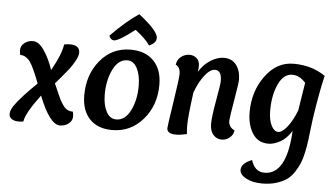

<svg xmlns="http://www.w3.org/2000/svg" viewBox="-60 -805 2032 1161"><g transform="rotate(5 956.5 -224.5)"><path d="M268 -241Q275 -227 289 -193.5Q303 -160 310 -146.5Q317 -133 330 -114Q343 -95 357.5 -87.5Q372 -80 391 -80Q395 -62 395 -51Q395 -25 373 -7.5Q351 10 320 10Q258 10 191 -160Q105 -46 98 5Q83 8 70 8Q43 8 27 -3Q11 -14 11 -33Q11 -54 30 -83Q67 -137 164 -231Q160 -241 152.5 -260Q145 -279 141 -288Q137 -297 130 -313Q123 -329 118.5 -336.5Q114 -344 107 -355.5Q100 -367 94 -372Q88 -377 80 -383Q72 -389 63 -391.5Q54 -394 44 -394Q40 -412 40 -423Q40 -449 62 -466.5Q84 -484 115 -484Q150 -484 183.5 -434Q217 -384 238 -319Q295 -420 303 -480Q320 -484 339 -484Q398 -484 398 -438Q398 -418 381 -387.5Q364 -357 349 -337.5Q334 -318 302.5 -281Q271 -244 268 -241Z M858 -568Q858 -537 815 -519Q801 -540 778.5 -561.5Q756 -583 741 -594L726 -606Q629 -531 601 -531Q581 -531 571 -557Q667 -655 740 -702Q858 -610 858 -568ZM637 10Q549 10 500 -41.5Q451 -93 451 -185Q451 -311 523 -397.5Q595 -484 707 -484Q797 -484 847.5 -431.5Q898 -379 898 -287Q898 -162 823.5 -76Q749 10 637 10ZM693 -418Q638 -418 606 -352.5Q574 -287 574 -201Q574 -138 595.5 -97Q617 -56 656 -56Q710 -56 742 -120Q774 -184 774 -269Q774 -334 752.5 -376Q731 -418 693 -418Z M1107 -259Q1087 -109 1087 -59Q1087 -30 1090 -5Q1051 4 1024 4Q969 4 969 -31Q969 -44 991.5 -189.5Q1014 -335 1014 -363Q1014 -405 986 -417Q990 -448 1013 -466Q1036 -484 1064 -484Q1090 -484 1108 -468Q1126 -452 1126 -422Q1126 -404 1123 -386Q1152 -433 1193.5 -458.5Q1235 -484 1273 -484Q1322 -484 1348.5 -449Q1375 -414 1375 -358Q1375 -340 1357.5 -238Q1340 -136 1338 -108Q1338 -69 1375 -52Q1371 -24 1349.5 -7Q1328 10 1302 10Q1272 10 1251 -13Q1230 -36 1230 -80Q1230 -122 1248 -222.5Q1266 -323 1266 -342Q1266 -407 1226 -407Q1196 -407 1163.5 -365.5Q1131 -324 1107 -259Z M1748 -206Q1762 -298 1775 -376Q1738 -418 1694 -418Q1641 -418 1610 -351.5Q1579 -285 1579 -191Q1579 -134 1596.5 -100Q1614 -66 1638 -66Q1662 -66 1692.5 -104Q1723 -142 1748 -206ZM1696 -485Q1808 -485 1889 -428Q1865 -330 1840 -162Q1837 -140 1832 -97Q1827 -54 1823.5 -26.5Q1820 1 1811.5 41.5Q1803 82 1792 108.5Q1781 135 1761.5 165Q1742 195 1716.5 212.5Q1691 230 1653.5 241.5Q1616 253 1569 253Q1510 253 1471 232Q1432 211 1432 182Q1432 142 1496 117Q1518 187 1577 187Q1711 187 1725 -80Q1696 -33 1657.5 -11.5Q1619 10 1585 10Q1521 10 1488.5 -42.5Q1456 -95 1456 -170Q1456 -297 1525 -391Q1594 -485 1696 -485Z"/></g></svg>

Font: Overlock
Style: Bold Italic
Weight: 700
Version: Version 1.001